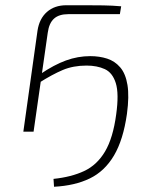

<svg xmlns="http://www.w3.org/2000/svg" viewBox="-20 -502 561 732"><path d="M233 -482Q269 -482 304 -482Q339 -482 373.5 -481.5Q408 -481 442 -478L437 -448H240Q205 -448 186 -431Q167 -414 162 -377L108 0H69L123 -385Q130 -431 159 -456.5Q188 -482 233 -482ZM186 210 184 180Q252 173 301 150Q350 127 380.5 75.5Q411 24 423 -66Q434 -145 421.5 -185Q409 -225 379.5 -238.5Q350 -252 310 -252Q259 -252 219 -235Q179 -218 130 -187L133 -219Q186 -255 231.5 -271.5Q277 -288 324 -288Q359 -288 388.5 -278.5Q418 -269 438.5 -245Q459 -221 466 -178Q473 -135 464 -68Q450 31 414.5 91Q379 151 322 178.5Q265 206 186 210Z"/></svg>

Font: Exo 2 ExtraLight
Style: Italic
Weight: 250
Italic angle: -8°
Designer: Natanael Gama
Foundry: Natanael Gama
Version: Version 2.010